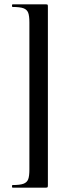

<svg xmlns="http://www.w3.org/2000/svg" viewBox="-20 -745 314 882"><path d="M191 117H38Q35 117 35 111Q35 105 38 105Q72 105 88 99Q104 93 109.5 78.5Q115 64 115 34V-642Q115 -672 109.5 -686.5Q104 -701 88 -707Q72 -713 38 -713Q35 -713 35 -719Q35 -725 38 -725H191Q197 -725 198.5 -723.5Q200 -722 200 -715V106Q200 113 198.5 115Q197 117 191 117Z"/></svg>

Font: Cormorant SC SemiBold
Style: Regular
Weight: 600
Designer: Christian Thalmann (Catharsis Fonts)
Foundry: Catharsis Fonts
Version: Version 4.000